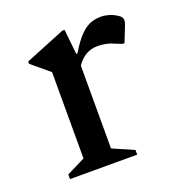

<svg xmlns="http://www.w3.org/2000/svg" viewBox="-92 -542 589 623"><g transform="rotate(-20 202.0 -230.5)"><path d="M47 0V-16L111 -48V-346L50 -397V-405L188 -461H196L205 -375H209Q232 -413 251 -431.5Q270 -450 287 -455.5Q304 -461 322 -461Q331 -461 341.5 -458.5Q352 -456 359 -453Q371 -448 380 -441Q389 -434 389 -425Q389 -416 385 -407L364 -354H357L322 -368Q310 -372 299 -373.5Q288 -375 277 -375Q234 -375 206 -334V-48L279 -16V0Z"/></g></svg>

Font: Spectral Medium
Style: Regular
Weight: 500
Designer: Jean-Baptiste Levee
Foundry: Production Type
Version: Version 2.001